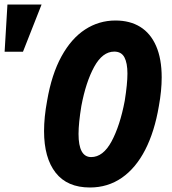

<svg xmlns="http://www.w3.org/2000/svg" viewBox="-142 -822 762 852"><path d="M53.5 -240.5Q53.5 -302 67 -374.5Q87 -492 130.8 -571.8Q174.5 -651.5 235.8 -691.2Q297 -731 370.5 -731Q434.5 -731 480.2 -702.8Q526 -674.5 550.8 -617.8Q575.5 -561 575.5 -478.5Q575.5 -420 563 -351.5Q544 -238.5 502.5 -157.5Q461 -76.5 398.8 -33.2Q336.5 10 257 10Q156.5 10 105 -55.5Q53.5 -121 53.5 -240.5ZM411.5 -374.5Q423.5 -450 423.5 -495.5Q423.5 -542.5 410 -567.8Q396.5 -593 365 -593Q313 -593 276 -525.5Q239 -458 219 -351.5Q206.5 -275.5 206.5 -227.5Q206.5 -125 262.5 -125Q315.5 -125 353 -194.5Q390.5 -264 411.5 -374.5ZM42.5 -802 -40 -592.5H-121.5L-109 -802Z"/></svg>

Font: JuliaMono Black
Style: Italic
Weight: 900
Italic angle: -9°
Monospace: yes
Designer: cormullion
Foundry: corm
Version: Version 0.057; ttfautohint (v1.8.4)